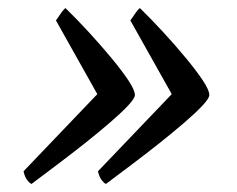

<svg xmlns="http://www.w3.org/2000/svg" viewBox="-20 -498 588 477"><path d="M58.3 -41Q53.5 -43 47.5 -50.8Q41.5 -58.5 38.5 -72.5L246.2 -289.7L242.1 -227.9L119 -447.2Q127.8 -460.5 133.2 -467.7Q138.6 -475 142.6 -478Q171 -450.4 201 -417.7Q231 -385.1 256.8 -353.9Q282.6 -322.8 298.9 -298.4Q315.1 -274 315.1 -262Q315.1 -253.8 298 -235.5Q280.9 -217.3 252.4 -192.8Q223.9 -168.3 190 -141.4Q156.1 -114.5 121.5 -88.6Q87 -62.7 58.3 -41ZM243.2 -41Q238.5 -43 232.4 -50.8Q226.4 -58.5 223.4 -72.5L431.1 -289.7L427 -227.9L303.9 -447.2Q312.7 -460.5 318.1 -467.7Q323.5 -475 327.5 -478Q355.9 -450.4 385.9 -417.7Q416 -385.1 441.7 -353.9Q467.5 -322.8 483.8 -298.4Q500 -274 500 -262Q500 -253.8 482.9 -235.5Q465.8 -217.3 437.3 -192.8Q408.8 -168.3 374.9 -141.4Q341 -114.5 306.5 -88.6Q271.9 -62.7 243.2 -41Z"/></svg>

Font: Texturina Medium
Style: Italic
Weight: 500
Italic angle: -11°
Designer: Guillermo Torres Carreño
Foundry: Omnibus-Type
Version: Version 1.002